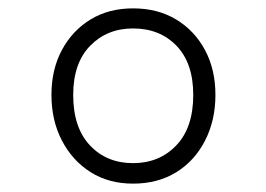

<svg xmlns="http://www.w3.org/2000/svg" viewBox="-20 -1440 637 459"><path d="M298 -1001Q240 -1001 196.5 -1028.5Q153 -1056 128 -1104Q103 -1152 103 -1213Q103 -1274 128 -1320.5Q153 -1367 196.5 -1393.5Q240 -1420 298 -1420Q357 -1420 401 -1393.5Q445 -1367 470 -1320.5Q495 -1274 495 -1213Q495 -1152 470 -1103.5Q445 -1055 401 -1028Q357 -1001 298 -1001ZM298 -1050Q361 -1050 401.5 -1092.5Q442 -1135 442 -1213Q442 -1289 402 -1330.5Q362 -1372 298 -1372Q236 -1372 195.5 -1330.5Q155 -1289 155 -1213Q155 -1135 195 -1092.5Q235 -1050 298 -1050Z"/></svg>

Font: Playwrite BE WAL ExtraLight
Style: Regular
Weight: 250
Version: Version 1.002